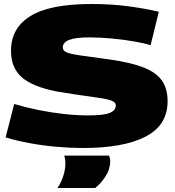

<svg xmlns="http://www.w3.org/2000/svg" viewBox="-20 -730 875 960"><path d="M774 -671 733 -504Q701 -514 649.5 -523Q598 -532 539 -537.5Q480 -543 425 -543Q358 -543 326 -530.5Q294 -518 294 -493Q294 -476 313.5 -468Q333 -460 384.5 -452.5Q436 -445 532 -432Q637 -417 699.5 -392Q762 -367 790 -326.5Q818 -286 818 -224Q818 -104 708 -47Q598 10 395 10Q331 10 263 4Q195 -2 129.5 -14Q64 -26 8 -43L51 -210Q108 -193 172 -180Q236 -167 300 -160Q364 -153 421 -153Q501 -153 530 -166Q559 -179 559 -203Q559 -221 530 -229.5Q501 -238 435.5 -246.5Q370 -255 262 -273Q141 -297 88 -344.5Q35 -392 35 -476Q35 -590 132.5 -650Q230 -710 437 -710Q542 -710 630.5 -697.5Q719 -685 774 -671ZM267 210Q286 183 296.5 149.5Q307 116 307 88Q307 65 301 48H525Q531 61 531 75Q531 116 507.5 152Q484 188 456 210Z"/></svg>

Font: Georama Extended ExtraBold
Style: Regular
Weight: 800
Width: 7
Designer: Jean-Baptiste Levee
Foundry: Production Type
Version: Version 1.000